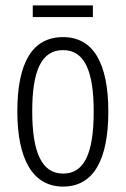

<svg xmlns="http://www.w3.org/2000/svg" viewBox="-20 -679 464 709"><path d="M323 -659H101V-616H323ZM380 -267C380 -443 326 -542 213 -542C98 -542 44 -445 44 -268C44 -91 101 10 213 10C326 10 380 -90 380 -267ZM99 -268C99 -416 132 -494 213 -494C294 -494 326 -413 326 -267C326 -112 291 -38 213 -38C134 -38 99 -117 99 -268Z"/></svg>

Font: Noto Sans Gujarati ExtraCondensed Light
Style: Regular
Weight: 300
Width: 2
Designer: Jelle Bosma - Monotype Design Team, Universal Thirst
Foundry: Monotype Imaging Inc.
Version: Version 2.106